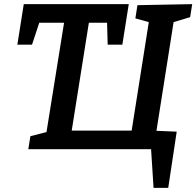

<svg xmlns="http://www.w3.org/2000/svg" viewBox="-20 -722 950 929"><path d="M910 -702 900 -639 820 -615 737 -89 835 -85 794 187H723L711 0H117L127 -63L205 -83L290 -612H170L135 -506H64L95 -702H603L572 -506H501L498 -612H410L327 -90H617L700 -615L635 -633L645 -697Z"/></svg>

Font: Bitter Pro SemiBold
Style: Italic
Weight: 600
Italic angle: -9°
Designer: Sol Matas, and Bitter project Authors
Foundry: Sol Matas
Version: Version 1.010